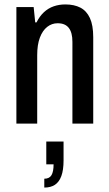

<svg xmlns="http://www.w3.org/2000/svg" viewBox="-20 -558 491 867"><path d="M54 0V-526H132L139 -457H145Q159 -485 178.5 -503Q198 -521 222.5 -529.5Q247 -538 275 -538Q315 -538 343 -523.5Q371 -509 386 -476.5Q401 -444 401 -390V0H307V-369Q307 -390 303 -405.5Q299 -421 291 -431.5Q283 -442 270.5 -447.5Q258 -453 240 -453Q214 -453 193 -436.5Q172 -420 160 -388Q148 -356 148 -309V0ZM180 289V249Q203 249 212.5 233Q222 217 222 184H189V81H267V166Q267 210 257 237Q247 264 228 276.5Q209 289 180 289Z"/></svg>

Font: Archivo Condensed Medium
Style: Regular
Weight: 500
Width: 3
Designer: Hector Gatti
Foundry: Omnibus-Type
Version: Version 2.001